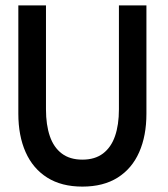

<svg xmlns="http://www.w3.org/2000/svg" viewBox="-20 -680 623 712"><path d="M285.5 12Q208 12 155 -21.5Q102 -55 75 -115.8Q48 -176.5 48 -258.5V-660H150.5V-274.5Q150.5 -217 164.8 -175.2Q179 -133.5 209 -110.8Q239 -88 285.5 -88Q332 -88 362 -110.8Q392 -133.5 406.5 -175.2Q421 -217 421 -274.5V-660H523V-258.5Q523 -176.5 496.2 -115.8Q469.5 -55 416.5 -21.5Q363.5 12 285.5 12Z"/></svg>

Font: Lucymar Sans Medium
Style: Regular
Weight: 500
Foundry: The League of Moveable Type (original font) / Main changes by Cristiano Sobral with portions from Mirco Monsees
Version: Version 2.001;August 30, 2020;FontCreator 13.0.0.2681 64-bit